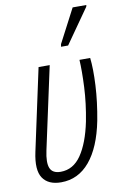

<svg xmlns="http://www.w3.org/2000/svg" viewBox="-88 -824 557 883"><g transform="rotate(-10 190.0 -382.5)"><path d="M125 9Q65 9 39.5 -29Q14 -67 32 -150L114 -531H166L83 -147Q71 -92 82 -65.5Q93 -39 131 -39Q190 -39 227.5 -94Q265 -149 285 -246Q301 -329 304.5 -404Q308 -479 305 -531H355Q361 -480 357 -403Q353 -326 337 -241Q313 -120 259 -55.5Q205 9 125 9ZM232 -605 234 -617 316 -774H380L378 -766L265 -605Z"/></g></svg>

Font: Noto Sans ExtraCondensed Light
Style: Italic
Weight: 300
Width: 2
Italic angle: -12°
Designer: Monotype Design Team
Foundry: Monotype Imaging Inc.
Version: Version 2.013; ttfautohint (v1.8.4.7-5d5b)